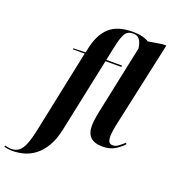

<svg xmlns="http://www.w3.org/2000/svg" viewBox="-315 -898 1126 1266"><g transform="rotate(20 248.0 -265.0)"><path d="M-81 240Q-95 240 -113 237.5Q-131 235 -140 232L-137 223Q-129 225 -116.5 227.5Q-104 230 -93 230Q-62 230 -40.5 214Q-19 198 -3 159Q13 120 28 48L148 -526H64L66 -533L151 -536L160 -576Q182 -672 237.5 -721Q293 -770 399 -770Q438 -770 465.5 -763Q493 -756 511 -744L609 -760H636L507 -167Q501 -140 497 -113Q493 -86 493 -68Q494 -45 501.5 -33Q509 -21 528 -21Q548 -21 568 -36Q588 -51 605 -67L611 -58Q587 -32 552.5 -11Q518 10 467 10Q355 10 355 -95Q355 -118 359.5 -147.5Q364 -177 373 -219L470 -679Q465 -719 449.5 -739.5Q434 -760 404 -760Q366 -760 348.5 -731.5Q331 -703 317 -635L296 -536H407L405 -526H294L185 -8Q169 68 139.5 116.5Q110 165 73.5 192Q37 219 -3 229.5Q-43 240 -81 240Z"/></g></svg>

Font: Noto Serif Display SemiCondensed
Style: Bold Italic
Weight: 700
Width: 4
Italic angle: -12°
Designer: Monotype Design Team
Foundry: Monotype Imaging Inc.
Version: Version 2.009